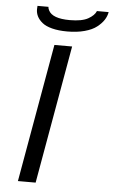

<svg xmlns="http://www.w3.org/2000/svg" viewBox="-59 -910 559 949"><g transform="rotate(5 220.5 -435.5)"><path d="M245.1 -757.8Q201.7 -757.8 169.7 -766.1Q137.7 -774.4 120.4 -788.8Q103 -803.2 95 -819.3Q86.9 -835.4 86.9 -854Q86.9 -866.2 87.9 -871.1H142.1Q142.1 -863.8 147 -854Q166 -814.9 252.9 -814.9Q313 -814.9 343.5 -832Q374 -849.1 382.8 -871.1H440.9Q437.5 -850.6 425.3 -831.8Q413.1 -813 390.9 -795.7Q368.7 -778.3 331.1 -768.1Q293.5 -757.8 245.1 -757.8ZM66.9 0 188 -686H275.9L154.8 0Z"/></g></svg>

Font: Archivo Expanded Light
Style: Italic
Weight: 300
Width: 7
Italic angle: -10°
Designer: Hector Gatti
Foundry: Omnibus-Type
Version: Version 2.001